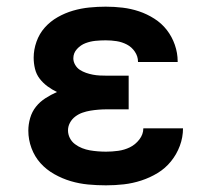

<svg xmlns="http://www.w3.org/2000/svg" viewBox="-20 -548 640 576"><path d="M298 8Q271 8 244.5 5.5Q218 3 192.5 -4.5Q167 -12 143 -25.5Q119 -39 101.5 -58.5Q84 -78 74.5 -103.5Q65 -129 65 -156Q65 -175 70.5 -194Q76 -213 88 -228Q100 -243 116.5 -253.5Q133 -264 151 -272Q136 -279 122.5 -289Q109 -299 99 -312Q89 -325 85 -341.5Q81 -358 81 -375Q81 -399 89.5 -423Q98 -447 114.5 -465.5Q131 -484 153 -496.5Q175 -509 199 -516Q223 -523 248 -525.5Q273 -528 297 -528Q323 -528 348 -525Q373 -522 397 -514Q421 -506 443 -492Q465 -478 480.5 -458Q496 -438 504.5 -413.5Q513 -389 513 -364V-362H394V-363Q394 -379 384.5 -393Q375 -407 360.5 -414.5Q346 -422 330 -424.5Q314 -427 297 -427Q282 -427 266.5 -425.5Q251 -424 236.5 -418.5Q222 -413 211 -401Q200 -389 200 -373Q200 -363 205.5 -353.5Q211 -344 219.5 -338.5Q228 -333 238 -329.5Q248 -326 258.5 -324Q269 -322 279.5 -321.5Q290 -321 300 -321H366V-220H300Q288 -220 275.5 -219Q263 -218 251 -216Q239 -214 227.5 -210Q216 -206 206 -198.5Q196 -191 190 -180Q184 -169 184 -157Q184 -145 189.5 -134Q195 -123 205 -115.5Q215 -108 226.5 -103.5Q238 -99 249.5 -97Q261 -95 273.5 -94Q286 -93 298 -93Q316 -93 334.5 -95.5Q353 -98 369.5 -106Q386 -114 398 -129.5Q410 -145 410 -163H529Q529 -136 519.5 -110.5Q510 -85 493 -64Q476 -43 453 -29Q430 -15 404 -6.5Q378 2 351.5 5Q325 8 298 8Z"/></svg>

Font: Iosevka Book
Style: Bold
Weight: 700
Designer: Belleve Invis
Foundry: Belleve Invis
Version: Version 28.0.7; ttfautohint (v1.8.3)